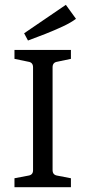

<svg xmlns="http://www.w3.org/2000/svg" viewBox="-20 -776 354 796"><path d="M274 -532 217 -520Q198 -517 198 -497V-71Q198 -51 217 -48L274 -37V0H40V-37L98 -48Q117 -51 117 -70V-497Q117 -517 98 -520L40 -532V-569H274ZM96 -608 80 -638 253 -756 295 -698Q274 -682 239.5 -666Q205 -650 167 -635Q129 -620 96 -608Z"/></svg>

Font: Rasa
Style: Regular
Weight: 400
Designer: Anna Giedrys (Yrsa+Rasa design), David Brezina (Yrsa art-direction, Rasa art-direction, design)
Foundry: Rosetta Type Foundry
Version: Version 2.004